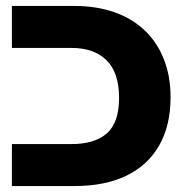

<svg xmlns="http://www.w3.org/2000/svg" viewBox="-20 -625 633 645"><path d="M20 0V-141H220Q298 -141 339 -177Q380 -213 380 -296Q380 -381 338 -422.5Q296 -464 220 -464H20V-605H230Q304 -605 364 -584Q424 -563 466 -523Q508 -483 530.5 -426Q553 -369 553 -298Q553 -203 514.5 -136Q476 -69 404 -34.5Q332 0 230 0Z"/></svg>

Font: Noto Sans Hebrew ExtraBold
Style: Regular
Weight: 800
Designer: Monotype Design Team
Foundry: Monotype Imaging Inc.
Version: Version 2.003